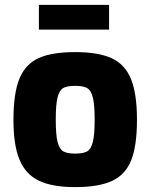

<svg xmlns="http://www.w3.org/2000/svg" viewBox="-20 -760 615 785"><path d="M35 -270Q35 -379 59.5 -438.5Q84 -498 138 -522.5Q192 -547 287 -547Q382 -547 436.5 -522Q491 -497 515.5 -437Q540 -377 540 -270Q540 -164 516.5 -105Q493 -46 438.5 -20.5Q384 5 287 5Q193 5 138.5 -21.5Q84 -48 59.5 -107.5Q35 -167 35 -270ZM367 -271Q367 -333 359.5 -362Q352 -391 336 -400Q320 -409 287 -409Q254 -409 238.5 -400Q223 -391 215.5 -362.5Q208 -334 208 -271Q208 -208 215.5 -179Q223 -150 239 -141Q255 -132 287 -132Q320 -132 336 -141Q352 -150 359.5 -179.5Q367 -209 367 -271ZM139 -740H426V-639H139Z"/></svg>

Font: Exo ExtraBold
Style: Regular
Weight: 800
Designer: Natanael Gama
Foundry: Natanael Gama
Version: Version 1.500